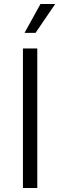

<svg xmlns="http://www.w3.org/2000/svg" viewBox="-20 -943 302 963"><path d="M95 -700H167V0H95ZM183 -923H257L158 -778H103Z"/></svg>

Font: KoHo
Style: Regular
Weight: 400
Version: Version 1.000; ttfautohint (v1.6)